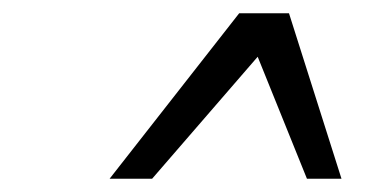

<svg xmlns="http://www.w3.org/2000/svg" viewBox="-20 -760 571 289"><path d="M209 -491H145L340 -740H415L494 -491H442L358 -699H389Z"/></svg>

Font: Instrument Sans SemiCondensed
Style: Italic
Weight: 400
Width: 4
Italic angle: -13°
Designer: Rodrigo Fuenzalida
Foundry: fragTYPE
Version: Version 1.000;gftools[0.9.28]